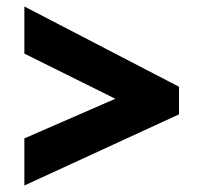

<svg xmlns="http://www.w3.org/2000/svg" viewBox="-20 -636 625 591"><path d="M55 -210 335 -332 55 -471V-616L531 -369V-284L55 -65Z"/></svg>

Font: Noto Sans Devanagari Black
Style: Regular
Weight: 900
Version: Version 2.003